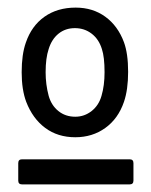

<svg xmlns="http://www.w3.org/2000/svg" viewBox="-20 -728 398 505"><path d="M49 -460Q37 -492 37 -538Q37 -585 48 -616Q63 -660 97 -684Q131 -708 179 -708Q224 -708 257 -684Q290 -660 306 -617Q317 -587 317 -539Q317 -492 306 -460Q291 -416 257 -391.5Q223 -367 178 -367Q132 -367 99 -391.5Q66 -416 49 -460ZM247 -476Q255 -503 255 -538Q255 -578 248 -599Q240 -625 221 -639.5Q202 -654 177 -654Q152 -654 134 -639.5Q116 -625 108 -599Q100 -575 100 -538Q100 -506 108 -476Q115 -451 133.5 -436Q152 -421 178 -421Q202 -421 221 -436Q240 -451 247 -476ZM28 -253V-299Q28 -309 38 -309H321Q331 -309 331 -299V-253Q331 -243 321 -243H38Q28 -243 28 -253Z"/></svg>

Font: Amber EN Medium
Style: Regular
Weight: 500
Designer: Jeremy Tribby
Foundry: Tribby Type Co.
Version: Version 1.403 November 24, 2021